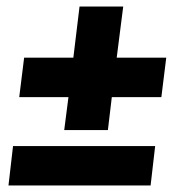

<svg xmlns="http://www.w3.org/2000/svg" viewBox="-20 -569 559 589"><path d="M338 -392H490L475 -271H323L311 -170H177L190 -271H39L54 -392H205L224 -549H358ZM6 0 20 -121H456L442 0Z"/></svg>

Font: Szlgxwxxxixliatcpuztgldltzi
Style: Regular
Weight: 700
Italic angle: -8°
Designer: Carrois Corporate & Edenspiekermann
Foundry: Carrois Corporate GbR & Edenspiekermann AG
Version: Version 2.001